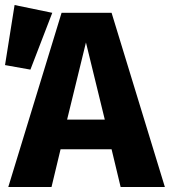

<svg xmlns="http://www.w3.org/2000/svg" viewBox="-44 -744 676 764"><path d="M197 -150 161 0H-11L201 -693H400L612 0H436L400 -150ZM373 -268 298 -575 223 -268ZM164 -693 77 -467 -24 -485 14 -724Z"/></svg>

Font: Fira Mono
Style: Bold
Weight: 700
Monospace: yes
Designer: Carrois Corporate & Edenspiekermann AG
Foundry: Carrois Corporate GbR & Edenspiekermann AG
Version: Version 3.206